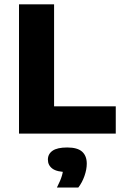

<svg xmlns="http://www.w3.org/2000/svg" viewBox="-20 -615 558 884"><path d="M67.5 0V-595H229V-125.5H513V0ZM242 248.5Q259 215.5 265.5 192.5Q272 169.5 272 144.5L301.5 177H290Q242.5 177 221.5 161.5Q200.5 146 200.5 120Q200.5 94 222 79Q243.5 64 289.5 64Q336.5 64 358 83.2Q379.5 102.5 379.5 138.5Q379.5 165 368.8 195.5Q358 226 340.5 248.5Z"/></svg>

Font: Encode Sans SC
Style: Bold
Weight: 700
Version: Version 3.002